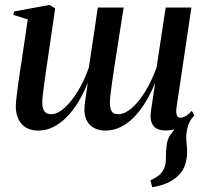

<svg xmlns="http://www.w3.org/2000/svg" viewBox="-20 -534 853 802"><path d="M616 248 608 219Q630 209.5 643.5 198.5Q657 187.5 664.5 171.5Q673.5 153 673 126Q672.5 99 676 73.5Q679 44.5 695 24.5Q711 4.5 722 -10.5L785 -44.5Q769.5 -25.5 763.5 -1.5Q757.5 22.5 758 42Q758 56 760 72.5Q762 89 761.5 104.5Q761 136 749.8 163.2Q738.5 190.5 712 210.5Q693 224.5 670.2 233.8Q647.5 243 616 248ZM178 -277Q175.5 -261 172 -236.5Q168.5 -212 165 -186.2Q161.5 -160.5 159 -139Q156.5 -117.5 156.5 -108Q156.5 -82.5 165 -69.8Q173.5 -57 194.5 -57Q219 -57 247.8 -82Q276.5 -107 304 -151.2Q331.5 -195.5 351 -251.5Q354.5 -274.5 358.5 -301.5Q362.5 -328.5 366 -351.5Q370 -374.5 373.8 -401.5Q377.5 -428.5 381.5 -455.2Q385.5 -482 388.5 -502.5H496.5Q486 -436.5 477.2 -379.8Q468.5 -323 461.2 -277Q454 -231 449 -196.2Q444 -161.5 441.5 -139Q439 -116.5 439 -107Q439 -83 446 -70Q453 -57 474.5 -57Q500.5 -57 529.8 -82Q559 -107 586.2 -151Q613.5 -195 634 -252L672 -502.5H779.5L716.5 -79.5Q715 -61.5 718.8 -52Q722.5 -42.5 733.5 -42.5Q744 -42.5 756.2 -49.5Q768.5 -56.5 781 -71L791.5 -52.5Q780 -35.5 762.8 -21Q745.5 -6.5 722.5 2.2Q699.5 11 671 11Q634.5 11 619.5 -10.2Q604.5 -31.5 611 -74L628.5 -189Q610 -143.5 587.2 -106.5Q564.5 -69.5 538.2 -43Q512 -16.5 482.2 -2.5Q452.5 11.5 420 11.5Q392 11.5 370.8 -0.5Q349.5 -12.5 339.2 -37.8Q329 -63 334.5 -103L347 -189Q329.5 -145 307.2 -108.2Q285 -71.5 258.5 -44.8Q232 -18 202.2 -3.2Q172.5 11.5 139.5 11.5Q109 11.5 88.2 -1.2Q67.5 -14 56.8 -36.8Q46 -59.5 46 -90Q46 -102 48.8 -126.8Q51.5 -151.5 55.5 -180.2Q59.5 -209 63.2 -233.8Q67 -258.5 69 -270.5L96 -453L36.5 -471.5L38.5 -486L186.5 -513.5L210.5 -499Z"/></svg>

Font: Merriweather 144pt Medium
Style: Italic
Weight: 500
Italic angle: -7.8°
Version: Version 2.101